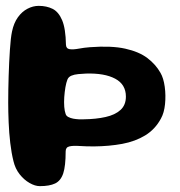

<svg xmlns="http://www.w3.org/2000/svg" viewBox="-20 -611 613 655"><path d="M116 24Q99.5 24 80.8 13.2Q62 2.5 47 -16.5Q32 -35.5 26 -61Q19 -89 15 -123.2Q11 -157.5 9.5 -193.5Q8 -229.5 8 -261Q8 -303.5 9.5 -351.5Q11 -399.5 13.8 -441Q16.5 -482.5 21 -503.5Q27 -532.5 41 -552Q55 -571.5 73.8 -581.2Q92.5 -591 112 -591Q139 -591 159.5 -580.8Q180 -570.5 192 -542Q204 -513.5 205 -458.5Q205.5 -445 217.8 -443.2Q230 -441.5 248.5 -445Q267 -448.5 287 -450Q360 -455.5 407.2 -445Q454.5 -434.5 483 -412.8Q511.5 -391 527.5 -362.5Q538 -344.5 542 -315Q546 -285.5 543 -255.8Q540 -226 529 -206.5Q509.5 -170 475.5 -149.2Q441.5 -128.5 397 -120.2Q352.5 -112 300.5 -111.5Q272.5 -111.5 250.8 -113Q229 -114.5 216.5 -111.5Q204 -108.5 204 -94.5Q204 -45 195.8 -19.8Q187.5 5.5 168.2 14.8Q149 24 116 24ZM265.5 -204Q307.5 -204.5 340 -211.8Q372.5 -219 391 -235.8Q409.5 -252.5 409.5 -281.5Q409.5 -323 373 -342.5Q336.5 -362 273 -360Q260.5 -359.5 247 -358.2Q233.5 -357 223.5 -352.8Q213.5 -348.5 210 -339.5Q206 -329.5 203.2 -313.5Q200.5 -297.5 199.2 -279.8Q198 -262 199.2 -246.5Q200.5 -231 204 -222Q206 -215.5 213.2 -211.8Q220.5 -208 229.8 -206.2Q239 -204.5 248.8 -204Q258.5 -203.5 265.5 -204Z"/></svg>

Font: Gluten SemiBold
Style: Regular
Weight: 600
Designer: Tyler Finck
Foundry: Etcetera Type Company
Version: Version 1.300